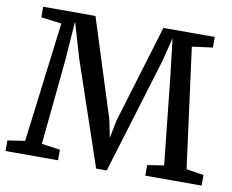

<svg xmlns="http://www.w3.org/2000/svg" viewBox="-81 -847 1162 960"><g transform="rotate(10 500.0 -367.5)"><path d="M2.9 0V-53.7L90.8 -66.9L167 -676.3L63 -689.5V-743.2H328.6L486.8 -245.1L504.9 -155.3L522.5 -245.1L673.3 -743.2H934.1V-689.5L829.6 -675.8L910.2 -67.4L998.5 -53.7V0H712.4V-53.7L796.4 -66.9L750 -507.8L727.5 -700.2L696.8 -578.1L518.1 7.8H464.4L286.6 -515.6L232.9 -697.8L219.2 -508.3L175.8 -66.9L269.5 -53.7V0Z"/></g></svg>

Font: HaufeMerriweather
Style: Regular
Weight: 400
Designer: Eben Sorkin ( eben@eyebytes.com )
Foundry: Eben Sorkin
Version: Version 1.56